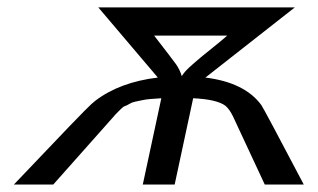

<svg xmlns="http://www.w3.org/2000/svg" viewBox="-20 -492 848 512"><path d="M17.1 0Q208 -201.2 224.1 -214.8Q229 -218.8 233.9 -223.1Q298.8 -272.9 400.9 -285.2L242.2 -472.2H766.1L527.8 -285.2Q632.8 -272 676.8 -211.9Q681.6 -206.1 790 0H686Q610.8 -162.1 601.3 -181.6Q591.8 -201.2 581.1 -210Q558.1 -227.1 495.1 -230L445.8 0H360.8L410.2 -230Q394 -229 381.6 -228Q369.1 -227.1 358.2 -224.6Q347.2 -222.2 339.6 -220.7Q332 -219.2 324.5 -214.6Q316.9 -210 313 -209Q309.1 -208 303 -201.9Q296.9 -195.8 295.9 -194.8Q294.9 -193.8 288.1 -187L282.2 -180.2L122.1 0ZM391.1 -397Q439.9 -334 449.5 -320.6Q459 -307.1 464.8 -289.1Q469.7 -296.9 475.8 -303.5Q481.9 -310.1 494.4 -321Q506.8 -332 515.4 -339.1Q523.9 -346.2 547.4 -365Q570.8 -383.8 585.9 -397Z"/></svg>

Font: CMU Bright
Style: SemiBoldOblique
Weight: 600
Italic angle: -12°
Version: Version 0.7.0